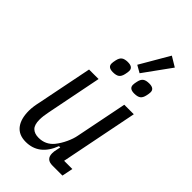

<svg xmlns="http://www.w3.org/2000/svg" viewBox="-273 -968 1056 1056"><g transform="rotate(45 255.0 -440.0)"><path d="M199 -516 135 -194Q127 -156 127 -128Q127 -88 144.5 -71Q162 -54 194 -54Q248 -54 282 -95Q303 -121 318.5 -154.5Q334 -188 339 -216L399 -516H473L383 -64H447L434 0H356Q307 0 307 -47Q307 -55 308 -62Q309 -69 311 -77L316 -101H306Q263 12 160 12Q106 12 78.5 -23Q51 -58 51 -122Q51 -138 53.5 -156Q56 -174 61 -196L125 -516ZM336 -698 294 -722 393 -892 451 -857ZM228 -598Q189 -598 189 -627Q189 -638 193 -655Q198 -678 210.5 -687Q223 -696 248 -696Q287 -696 287 -667Q287 -656 283 -639Q278 -616 265.5 -607Q253 -598 228 -598ZM394 -598Q355 -598 355 -627Q355 -638 359 -655Q364 -678 376.5 -687Q389 -696 414 -696Q453 -696 453 -667Q453 -656 449 -639Q444 -616 431.5 -607Q419 -598 394 -598Z"/></g></svg>

Font: IBM Plex Sans Condensed
Style: Italic
Weight: 400
Width: 3
Italic angle: -11°
Designer: Mike Abbink, Paul van der Laan, Pieter van Rosmalen
Foundry: Bold Monday
Version: Version 1.3